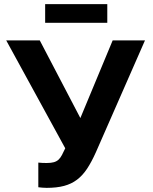

<svg xmlns="http://www.w3.org/2000/svg" viewBox="-20 -895 737 927"><path d="M205 12Q194 12 183.5 11Q173 10 165 9V-110Q173 -109 183.5 -108.5Q194 -108 205 -108Q227 -108 240.5 -112Q254 -116 263 -124.5Q272 -133 279 -146.5Q286 -160 295 -179L10 -700H172L368 -325L524 -700H680L443 -160Q422 -113 400.5 -80.5Q379 -48 352 -27.5Q325 -7 289.5 2.5Q254 12 205 12ZM198 -875H498V-785H198Z"/></svg>

Font: Golos Text DemiBold
Style: Regular
Weight: 600
Designer: A.Korolkova, Vitaly Kuzmin
Foundry: ParaType Ltd
Version: Version 2.002